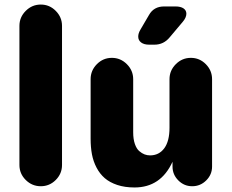

<svg xmlns="http://www.w3.org/2000/svg" viewBox="-20 -806 1012 839"><path d="M64.9 -85V-692.9Q64.9 -731 92.5 -758.5Q120.1 -786.1 158.2 -786.1Q196.3 -786.1 223.6 -758.5Q251 -731 251 -692.9V-85Q251 -46.9 223.6 -19.5Q196.3 7.8 158.2 7.8Q120.1 7.8 92.5 -19.5Q64.9 -46.9 64.9 -85Z M630.9 -740.2Q651.9 -777.8 696.8 -777.8H747.1Q769.5 -777.8 782 -769.3Q794.4 -760.7 794.4 -746.1Q794.4 -729.5 778.8 -710.9L721.7 -643.1Q695.3 -610.8 654.8 -610.8H631.8Q609.4 -610.8 596.7 -620.4Q584 -629.9 584 -646Q584 -660.6 593.8 -676.8ZM376 -199.2V-460Q376 -498 403.3 -525.6Q430.7 -553.2 468.8 -553.2Q506.8 -553.2 534.4 -525.6Q562 -498 562 -460V-228Q562 -198.2 569.3 -177Q576.7 -155.8 588.4 -145.8Q600.1 -135.7 611.8 -131.3Q623.5 -127 635.7 -127Q674.8 -127 697.8 -158Q720.7 -189 720.7 -248V-460Q720.7 -498 748.3 -525.6Q775.9 -553.2 814 -553.2Q852.1 -553.2 879.4 -525.6Q906.7 -498 906.7 -460V-78.1Q906.7 -43 881.1 -17.6Q855.5 7.8 819.8 7.8Q784.7 7.8 759.3 -17.6Q733.9 -43 733.9 -78.1V-99.1Q682.6 13.2 567.9 13.2Q525.4 13.2 492.4 2.2Q459.5 -8.8 437.7 -27.6Q416 -46.4 401.9 -73.5Q387.7 -100.6 381.8 -131.6Q376 -162.6 376 -199.2Z"/></svg>

Font: Jellee Roman
Style: Bold
Weight: 700
Designer: Alfredo Marco Pradil
Foundry: Alfredo Marco Pradil and JAM Design
Version: Version 1.000